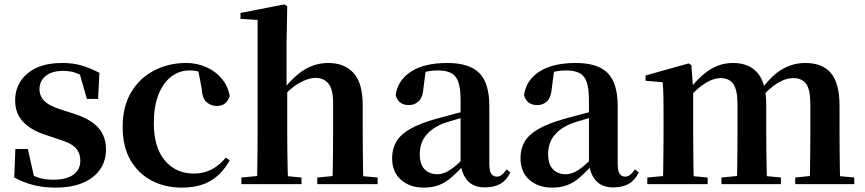

<svg xmlns="http://www.w3.org/2000/svg" viewBox="-20 -839 3942 875"><path d="M232 16Q178 16 133 4.5Q88 -7 45 -30L50 -160H107L138 -21L90 -26V-62Q122 -41 152 -30.5Q182 -20 223 -20Q283 -20 314.5 -43Q346 -66 346 -107Q346 -141 325.5 -164Q305 -187 245 -205L189 -224Q124 -244 86.5 -282.5Q49 -321 49 -382Q49 -456 105 -504Q161 -552 264 -552Q313 -552 352 -540.5Q391 -529 433 -507L427 -388H376L338 -521L380 -508V-477Q350 -498 325 -507Q300 -516 267 -516Q217 -516 188.5 -493Q160 -470 160 -432Q160 -402 181.5 -379.5Q203 -357 260 -339L316 -321Q394 -296 428.5 -256.5Q463 -217 463 -158Q463 -105 435.5 -66Q408 -27 357 -5.5Q306 16 232 16Z M807 16Q732 16 671 -16Q610 -48 574.5 -109.5Q539 -171 539 -260Q539 -355 578.5 -420Q618 -485 684 -518.5Q750 -552 828 -552Q879 -552 921.5 -532.5Q964 -513 991.5 -479.5Q1019 -446 1027 -402Q1013 -356 968 -356Q941 -356 921 -374Q901 -392 899 -437L881 -530L949 -486Q920 -503 895 -510.5Q870 -518 844 -518Q797 -518 760 -489.5Q723 -461 702 -407.5Q681 -354 681 -278Q681 -168 731 -108Q781 -48 864 -48Q908 -48 944.5 -67Q981 -86 1009 -121L1027 -108Q991 -45 939 -14.5Q887 16 807 16Z M1080 0V-30L1186 -40H1250L1354 -30V0ZM1151 0Q1152 -25 1152.5 -67Q1153 -109 1153.5 -154.5Q1154 -200 1154 -235V-748L1076 -753V-780L1276 -819L1289 -810L1286 -651V-443L1289 -429V-235Q1289 -200 1289.5 -154.5Q1290 -109 1291 -67Q1292 -25 1293 0ZM1426 0V-30L1530 -40H1592L1701 -30V0ZM1494 0Q1496 -25 1496.5 -66.5Q1497 -108 1497.5 -153.5Q1498 -199 1498 -235V-370Q1498 -433 1476.5 -458.5Q1455 -484 1418 -484Q1385 -484 1343.5 -460.5Q1302 -437 1256 -384L1227 -427H1268Q1320 -493 1369 -522.5Q1418 -552 1477 -552Q1549 -552 1591 -506.5Q1633 -461 1633 -359V-235Q1633 -199 1633.5 -153.5Q1634 -108 1634.5 -66.5Q1635 -25 1636 0Z M1911 16Q1848 16 1807.5 -19.5Q1767 -55 1767 -118Q1767 -161 1786 -193.5Q1805 -226 1849.5 -251.5Q1894 -277 1969 -298Q2009 -309 2058.5 -322Q2108 -335 2148 -344V-319Q2108 -309 2068 -297.5Q2028 -286 2001 -277Q1947 -255 1920 -220.5Q1893 -186 1893 -136Q1893 -90 1915 -67.5Q1937 -45 1974 -45Q1990 -45 2008.5 -52.5Q2027 -60 2051.5 -79.5Q2076 -99 2109 -135L2125 -82H2090Q2061 -51 2035.5 -29Q2010 -7 1980.5 4.5Q1951 16 1911 16ZM2190 15Q2139 15 2112 -14.5Q2085 -44 2079 -94V-97V-381Q2079 -435 2069 -464.5Q2059 -494 2036 -506Q2013 -518 1974 -518Q1948 -518 1921 -512Q1894 -506 1858 -491L1920 -516L1910 -439Q1907 -396 1888.5 -378Q1870 -360 1844 -360Q1795 -360 1783 -406Q1793 -474 1853.5 -513Q1914 -552 2019 -552Q2119 -552 2164.5 -506Q2210 -460 2210 -356V-95Q2210 -60 2219 -47Q2228 -34 2244 -34Q2255 -34 2265 -41Q2275 -48 2289 -67L2306 -53Q2288 -17 2260 -1Q2232 15 2190 15Z M2496 16Q2433 16 2392.5 -19.5Q2352 -55 2352 -118Q2352 -161 2371 -193.5Q2390 -226 2434.5 -251.5Q2479 -277 2554 -298Q2594 -309 2643.5 -322Q2693 -335 2733 -344V-319Q2693 -309 2653 -297.5Q2613 -286 2586 -277Q2532 -255 2505 -220.5Q2478 -186 2478 -136Q2478 -90 2500 -67.5Q2522 -45 2559 -45Q2575 -45 2593.5 -52.5Q2612 -60 2636.5 -79.5Q2661 -99 2694 -135L2710 -82H2675Q2646 -51 2620.5 -29Q2595 -7 2565.5 4.5Q2536 16 2496 16ZM2775 15Q2724 15 2697 -14.5Q2670 -44 2664 -94V-97V-381Q2664 -435 2654 -464.5Q2644 -494 2621 -506Q2598 -518 2559 -518Q2533 -518 2506 -512Q2479 -506 2443 -491L2505 -516L2495 -439Q2492 -396 2473.5 -378Q2455 -360 2429 -360Q2380 -360 2368 -406Q2378 -474 2438.5 -513Q2499 -552 2604 -552Q2704 -552 2749.5 -506Q2795 -460 2795 -356V-95Q2795 -60 2804 -47Q2813 -34 2829 -34Q2840 -34 2850 -41Q2860 -48 2874 -67L2891 -53Q2873 -17 2845 -1Q2817 15 2775 15Z M2930 0V-30L3036 -40H3099L3205 -30V0ZM3000 0Q3002 -25 3002.5 -67Q3003 -109 3003.5 -154.5Q3004 -200 3004 -235V-311Q3004 -361 3003.5 -394Q3003 -427 3000 -464L2922 -471V-495L3118 -550L3131 -542L3139 -431V-428V-235Q3139 -200 3139.5 -154.5Q3140 -109 3140.5 -67Q3141 -25 3142 0ZM3268 0V-30L3371 -40H3435L3539 -30V0ZM3337 0Q3339 -25 3339.5 -66.5Q3340 -108 3340.5 -153.5Q3341 -199 3341 -235V-362Q3341 -429 3322 -456Q3303 -483 3265 -483Q3228 -483 3187.5 -455.5Q3147 -428 3107 -379L3102 -426H3118Q3162 -486 3211.5 -519Q3261 -552 3321 -552Q3394 -552 3433 -506Q3472 -460 3472 -361V-235Q3472 -199 3472.5 -153.5Q3473 -108 3474 -66.5Q3475 -25 3476 0ZM3604 0V-30L3702 -40H3768L3873 -30V0ZM3670 0Q3671 -25 3671.5 -66.5Q3672 -108 3672.5 -153.5Q3673 -199 3673 -235V-362Q3673 -432 3653.5 -457.5Q3634 -483 3596 -483Q3559 -483 3520.5 -458.5Q3482 -434 3439 -383L3432 -434H3452Q3497 -496 3545.5 -524Q3594 -552 3650 -552Q3729 -552 3767.5 -505Q3806 -458 3806 -357V-235Q3806 -199 3806.5 -153.5Q3807 -108 3807.5 -66.5Q3808 -25 3809 0Z"/></svg>

Font: Noto Serif JP ExtraLight
Style: Bold
Weight: 700
Version: Version 2.003-H1;hotconv 1.1.1;makeotfexe 2.6.0